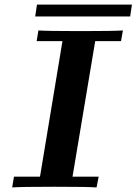

<svg xmlns="http://www.w3.org/2000/svg" viewBox="-20 -819 597 839"><path d="M33.2 0 41 -46.9H154.8L252.9 -639.2H140.1L147.9 -686Q186 -683.1 332 -683.1Q479 -683.1 517.1 -686L508.8 -639.2H396L296.9 -46.9H411.1L401.9 0Q363.8 -2.9 217.8 -2.9Q74.2 -2.9 33.2 0ZM133.8 -747.1 141.6 -798.8H556.6L548.8 -747.1Z"/></svg>

Font: CMU Serif Extra
Style: BoldSlanted
Weight: 700
Italic angle: -9.46001°
Version: Version 0.7.0